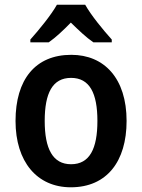

<svg xmlns="http://www.w3.org/2000/svg" viewBox="-20 -786 604 816"><path d="M342 -766H222C198 -723 145 -658 109 -618V-606H187C217 -627 248 -656 281 -690C315 -657 346 -627 377 -606H455V-618C419 -658 367 -721 342 -766ZM518 -272C518 -453 423 -553 283 -553C130 -553 46 -448 46 -272C46 -99 137 10 281 10C434 10 518 -100 518 -272ZM170 -272C170 -390 203 -455 282 -455C361 -455 394 -390 394 -272C394 -154 361 -88 282 -88C204 -88 170 -154 170 -272Z"/></svg>

Font: Noto Sans Myanmar UI SemiCondensed SemiBold
Style: Regular
Weight: 600
Width: 4
Designer: Monotype Design Team
Foundry: Monotype Imaging Inc.
Version: Version 2.103